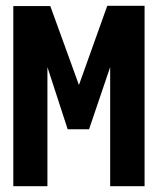

<svg xmlns="http://www.w3.org/2000/svg" viewBox="-20 -644 540 664"><path d="M26 0V-623H154L253 -350L351 -624H480V0H361V-412L288 -197H214L144 -412V0Z"/></svg>

Font: Inconsolata Black
Style: Regular
Weight: 900
Monospace: yes
Designer: Raph Levien, Cyreal, Brenton Simpson
Foundry: Raph Levien, Cyreal, Google
Version: Version 3.001; ttfautohint (v1.8.2.53-6de2)